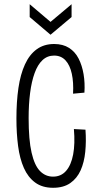

<svg xmlns="http://www.w3.org/2000/svg" viewBox="-20 -881 471 912"><path d="M232 11Q181 11 147 -14Q113 -39 93.5 -83Q74 -127 66 -187Q58 -247 58 -318Q58 -398 67.5 -463Q77 -528 98.5 -575Q120 -622 154.5 -647Q189 -672 237 -672Q279 -672 308 -653.5Q337 -635 353.5 -602.5Q370 -570 377 -528.5Q384 -487 381 -441L327 -436Q330 -490 321 -531Q312 -572 291 -594.5Q270 -617 237 -617Q205 -617 182 -595.5Q159 -574 144.5 -534Q130 -494 123 -439.5Q116 -385 116 -320Q116 -217 130 -156Q144 -95 170 -68.5Q196 -42 232 -42Q270 -42 294 -69.5Q318 -97 327.5 -147.5Q337 -198 331 -268L386 -265Q390 -210 385 -160Q380 -110 363 -72Q346 -34 314 -11.5Q282 11 232 11ZM121 -861 220 -777 320 -861V-800L220 -716L121 -800Z"/></svg>

Font: Bricolage Grotesque 24pt Condensed ExtraLight
Style: Regular
Weight: 250
Width: 3
Designer: Mathieu Triay
Foundry: Atelier Triay
Version: Version 1.001;gftools[0.9.33.dev8+g029e19f]